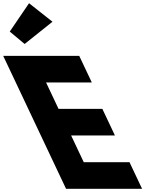

<svg xmlns="http://www.w3.org/2000/svg" viewBox="-350 -1172 950 1192"><path d="M-289.4 -976 -197 -899 -24.2 -1037 -169.6 -1152ZM142 -825H-330L60 0H532L454 -165H170L91.5 -331H363.5L285.5 -496H13.5L-64 -660H220Z"/></svg>

Font: Hussar
Style: BdOpOblFive
Weight: 700
Foundry: Cannot Into Space Fonts
Version: Version 2.00